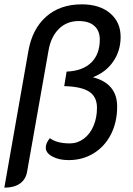

<svg xmlns="http://www.w3.org/2000/svg" viewBox="-24 -729 613 885"><path d="M107 -495Q125 -596 189 -652.5Q253 -709 353 -709Q435 -709 483.5 -668Q532 -627 532 -559Q532 -495 498 -445.5Q464 -396 404 -373Q516 -344 516 -238Q516 -166 487.5 -110Q459 -54 408 -22.5Q357 9 292 9Q248 9 217.5 -7.5Q187 -24 187 -48Q187 -70 206 -92Q238 -68 298 -68Q333 -68 362 -89.5Q391 -111 407 -148.5Q423 -186 423 -232Q423 -283 387 -306.5Q351 -330 272 -332L283 -399Q357 -402 396.5 -440.5Q436 -479 436 -547Q436 -587 411 -609.5Q386 -632 339 -632Q284 -632 247.5 -596Q211 -560 200 -498L101 62Q95 98 68 117Q41 136 -4 136Z"/></svg>

Font: K2D
Style: Italic
Weight: 400
Italic angle: -10°
Designer: Katatrad Aksorn Co.,Ltd.
Foundry: Cadson Demak Co.,Ltd.
Version: Version 1.000; ttfautohint (v1.6)